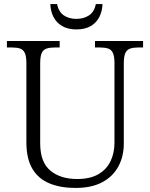

<svg xmlns="http://www.w3.org/2000/svg" viewBox="-20 -916 740 946"><path d="M352 10Q278 10 223.5 -12.5Q169 -35 139.5 -84.5Q110 -134 110 -215V-605Q110 -639 102 -655.5Q94 -672 78.5 -677Q63 -682 40 -682H14V-714H274V-682H248Q225 -682 209 -676.5Q193 -671 185.5 -654.5Q178 -638 178 -603V-210Q178 -117 228 -75.5Q278 -34 360 -34Q424 -34 464.5 -57.5Q505 -81 524.5 -121.5Q544 -162 544 -212V-605Q544 -639 536 -655.5Q528 -672 512.5 -677Q497 -682 474 -682H448V-714H685V-682H660Q637 -682 621 -676.5Q605 -671 597.5 -654.5Q590 -638 590 -603V-210Q590 -145 563 -95.5Q536 -46 483.5 -18Q431 10 352 10ZM356 -771Q315 -771 286.5 -787.5Q258 -804 243.5 -832.5Q229 -861 228 -896H261Q269 -858 294 -840.5Q319 -823 356 -823Q393 -823 419 -840.5Q445 -858 452 -896H485Q484 -861 469.5 -832.5Q455 -804 427 -787.5Q399 -771 356 -771Z"/></svg>

Font: Noto Serif Hebrew Light
Style: Regular
Weight: 300
Version: Version 2.003